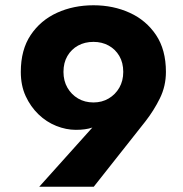

<svg xmlns="http://www.w3.org/2000/svg" viewBox="-20 -724 694 729"><path d="M448 -451Q448 -417 433 -391Q418 -365 392.5 -350Q367 -335 335 -335Q302 -335 276.5 -350Q251 -365 236 -391Q221 -417 221 -451Q221 -486 236 -511.5Q251 -537 276.5 -551Q302 -565 335 -565Q367 -565 392.5 -551Q418 -537 433 -511.5Q448 -486 448 -451ZM336 -15 532 -263Q564 -304 587 -350.5Q610 -397 610 -451Q610 -535 572.5 -591Q535 -647 472.5 -675.5Q410 -704 335 -704Q259 -704 196.5 -675.5Q134 -647 96.5 -591Q59 -535 59 -451Q59 -399 77.5 -359Q96 -319 126 -290Q156 -261 193.5 -246Q231 -231 268 -231Q305 -231 330 -239.5Q355 -248 381 -273L348 -259L129 -15Z"/></svg>

Font: SpinnyJost
Style: Bold
Weight: 700
Version: Version 3.710